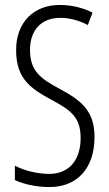

<svg xmlns="http://www.w3.org/2000/svg" viewBox="-20 -744 441 774"><path d="M361 -191C361 -294 312 -337 220 -386C144 -427 101 -457 101 -543C101 -621 145 -672 223 -672C255 -672 295 -664 334 -643L353 -693C321 -710 273 -724 222 -724C118 -725 44 -655 45 -541C45 -427 104 -387 185 -343C270 -298 305 -269 305 -187C305 -103 262 -43 178 -43C134 -43 80 -55 40 -76V-18C81 1 132 10 180 10C292 10 361 -67 361 -191Z"/></svg>

Font: Noto Sans Thai Looped ExtraCondensed Light
Style: Regular
Weight: 300
Width: 2
Designer: Sasikarn Vongin, Ben Mitchell
Foundry: The Fontpad Ltd
Version: Version 1.001